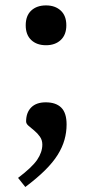

<svg xmlns="http://www.w3.org/2000/svg" viewBox="-20 -532 350 728"><path d="M48.5 142.5Q101.5 102.5 121 73.8Q140.5 45 140.5 16Q140.5 -1 131.2 -14Q122 -27 109.8 -37Q97.5 -47 88.2 -55Q79 -63 79 -71.5Q79 -105 98.2 -124.5Q117.5 -144 153.5 -144Q192 -144 212.2 -124Q232.5 -104 232.5 -60Q232.5 -30.5 224.5 -2Q216.5 26.5 198.8 55Q181 83.5 150.8 113.5Q120.5 143.5 76 177ZM154.5 -511.5Q189 -511.5 210.2 -492Q231.5 -472.5 231.5 -436Q231.5 -400 210.2 -380.2Q189 -360.5 154.5 -360.5Q119.5 -360.5 98.5 -380.2Q77.5 -400 77.5 -436Q77.5 -472.5 98.5 -492Q119.5 -511.5 154.5 -511.5Z"/></svg>

Font: Newsreader 7pt
Style: Regular
Weight: 400
Designer: Hugues Gentile
Foundry: Production Type
Version: Version 1.003